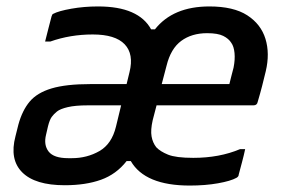

<svg xmlns="http://www.w3.org/2000/svg" viewBox="-20 -565 890 596"><path d="M284 -545Q348 -545 389 -527Q430 -509 449 -474H461Q517 -545 630 -545Q705 -545 747.5 -517.5Q790 -490 804 -444.5Q818 -399 805 -344Q799 -319 793.5 -297.5Q788 -276 780 -249Q778 -238 767 -238H466L454 -192Q447 -161 450.5 -141.5Q454 -122 465 -108Q477 -95 501.5 -85Q526 -75 580 -75Q661 -75 725 -102H741Q737 -83 731.5 -62.5Q726 -42 721 -23Q721 -17 714 -13Q696 -3 656.5 4Q617 11 569 11Q430 11 386 -65H373Q341 -24 293.5 -7Q246 10 181 10Q89 10 49 -30Q9 -70 28 -142L37 -178Q49 -222 72 -249.5Q95 -277 140 -290.5Q185 -304 261 -304H373L382 -341Q396 -397 367 -427.5Q338 -458 268 -458Q198 -458 136 -436H120Q125 -456 130 -475.5Q135 -495 140 -514Q142 -521 145 -522Q162 -531 201.5 -538Q241 -545 284 -545ZM623 -462Q575 -462 542.5 -438Q510 -414 497 -361L482 -304H692Q695 -317 698.5 -330Q702 -343 705 -355Q710 -380 708 -400.5Q706 -421 698 -432Q690 -445 673 -453.5Q656 -462 623 -462ZM203 -74Q250 -74 288.5 -96Q327 -118 340 -172L356 -238H253Q214 -238 190.5 -232.5Q167 -227 157 -219Q147 -211 140.5 -202Q134 -193 129 -173L123 -147Q115 -115 131 -94.5Q147 -74 192 -74Z"/></svg>

Font: Recursive Sn Lnr St Med
Style: Italic
Weight: 500
Italic angle: -15°
Version: Version 1.079;hotconv 1.0.112;makeotfexe 2.5.65598; ttfautoh